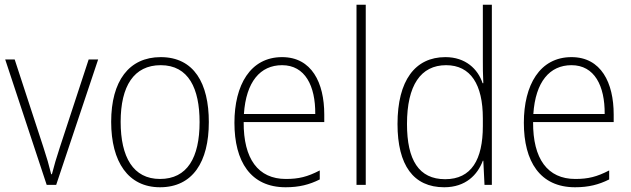

<svg xmlns="http://www.w3.org/2000/svg" viewBox="-20 -780 2663 810"><path d="M177 0H217L394 -529H354L232 -157C218 -115 208 -80 199 -45H196C187 -82 177 -117 163 -159L42 -529H2Z M861 -265C861 -428 799 -539 658 -539C524 -539 449 -438 449 -266C449 -97 521 10 655 10C793 10 861 -97 861 -265ZM489 -266C489 -417 545 -505 658 -505C776 -505 822 -406 822 -265C822 -115 770 -25 655 -25C542 -25 489 -117 489 -266Z M1170 -539C1036 -539 969 -421 969 -262C969 -99 1037 10 1185 10C1242 10 1285 -1 1329 -23V-61C1277 -34 1240 -25 1186 -25C1069 -25 1007 -110 1008 -265H1348V-297C1348 -431 1295 -539 1170 -539ZM1170 -505C1267 -505 1311 -418 1310 -299H1009C1018 -435 1078 -505 1170 -505Z M1523 0V-760H1484V0Z M1854 10C1945 10 1995 -43 2017 -102H2019L2024 0H2055V-760H2017V-530C2017 -498 2017 -464 2019 -429H2016C1996 -489 1944 -539 1859 -539C1731 -539 1657 -440 1657 -257C1657 -83 1724 10 1854 10ZM1858 -24C1747 -24 1697 -105 1697 -257C1697 -420 1755 -505 1862 -505C1966 -505 2017 -423 2017 -281V-248C2017 -107 1969 -24 1858 -24Z M2391 -539C2257 -539 2190 -421 2190 -262C2190 -99 2258 10 2406 10C2463 10 2506 -1 2550 -23V-61C2498 -34 2461 -25 2407 -25C2290 -25 2228 -110 2229 -265H2569V-297C2569 -431 2516 -539 2391 -539ZM2391 -505C2488 -505 2532 -418 2531 -299H2230C2239 -435 2299 -505 2391 -505Z"/></svg>

Font: Noto Sans Myanmar UI SemiCondensed ExtraLight
Style: Regular
Weight: 200
Width: 4
Designer: Monotype Design Team
Foundry: Monotype Imaging Inc.
Version: Version 2.103